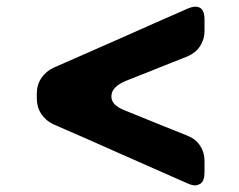

<svg xmlns="http://www.w3.org/2000/svg" viewBox="-20 -566 720 578"><path d="M544.9 -157.2Q569.3 -147.5 582 -127.9Q595.7 -107.4 595.7 -81.1Q595.7 -69.3 595.7 -46.9Q595.7 -21.5 583 -12.7Q576.2 -8.8 568.4 -7.8Q558.6 -7.8 544.9 -13.7Q444.3 -58.6 343.8 -102.5Q243.2 -147.5 141.6 -191.4Q118.2 -202.1 104.5 -222.7Q90.8 -243.2 90.8 -269.5Q90.8 -274.4 90.8 -284.2Q90.8 -310.5 104.5 -331.1Q118.2 -351.6 141.6 -362.3Q243.2 -407.2 343.8 -451.2Q444.3 -496.1 544.9 -540Q558.6 -545.9 568.4 -545.9Q576.2 -545.9 583 -542Q595.7 -533.2 595.7 -507.8Q595.7 -496.1 595.7 -473.6Q595.7 -447.3 582 -426.8Q569.3 -407.2 544.9 -396.5Q482.4 -372.1 358.4 -322.3Q316.4 -304.7 315.4 -277.3Q313.5 -250 356.4 -233.4Q403.3 -213.9 450.2 -195.3Q497.1 -176.8 544.9 -157.2Z"/></svg>

Font: DeepSea
Style: Bold
Weight: 700
Designer: Stem
Version: Version 3.019;git-0a5106e0b